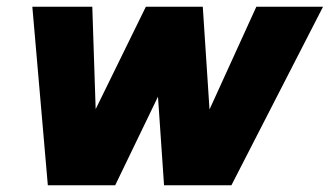

<svg xmlns="http://www.w3.org/2000/svg" viewBox="-20 -550 979 570"><path d="M122 0 76 -530H254L264 -226L413 -530H582L602 -225L741 -530H939L667 0H467L449 -263L322 0Z"/></svg>

Font: Be Vietnam Pro Black
Style: Italic
Weight: 900
Italic angle: -12°
Designer: Lam Bao, Tony Le, Vietanh Nguyen
Foundry: Yellow Type Foundry
Version: Version 1.002; ttfautohint (v1.8.3)